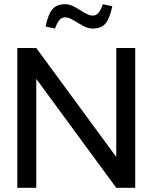

<svg xmlns="http://www.w3.org/2000/svg" viewBox="-20 -900 731 920"><path d="M63 -669.9H153.8L537.1 -147.9V-669.9H627.9V0H537.1L153.8 -522V0H63ZM198.2 -772.9Q210.9 -833 231.7 -856.4Q252.4 -879.9 293 -879.9Q314.9 -879.9 339.1 -866.2Q363.3 -852.5 385.3 -838.9Q407.2 -825.2 423.8 -825.2Q439.9 -825.2 450.9 -837.4Q461.9 -849.6 473.1 -879.9L518.1 -870.1Q505.4 -810.1 484.9 -786.6Q464.4 -763.2 423.8 -763.2Q401.9 -763.2 377.4 -776.6Q353 -790 331.1 -803.5Q309.1 -816.9 293 -816.9Q276.4 -816.9 265.9 -805.4Q255.4 -793.9 243.2 -763.2Z"/></svg>

Font: LT Wave Text
Style: Regular
Weight: 400
Designer: Daniel Lyons
Version: Version 2.5 (Glyphs App)